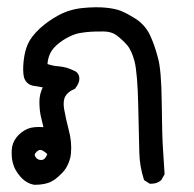

<svg xmlns="http://www.w3.org/2000/svg" viewBox="-20 -303 540 535"><path d="M75.7 211.9Q53.7 208.5 36.6 189Q20.5 170.4 16.1 151.9Q14.6 147 13.9 142.6Q13.2 138.2 12.9 133.5Q12.7 128.9 12.5 124.3Q12.2 119.6 12.7 115.2Q13.7 95.2 26.4 79.1Q39.1 63.5 57.6 55.7Q73.2 49.3 101.1 51.3Q97.7 36.6 94.7 24.9Q89.8 5.9 89.8 -19.5Q89.8 -40 99.1 -59.6Q83 -62.5 72.8 -64Q62.5 -65.9 55.7 -72.5Q48.8 -79.1 46.4 -89.4Q43 -106 45.9 -133.3Q47.4 -147 50.3 -158.7Q53.2 -170.4 57.6 -180.2Q62 -190.4 70.1 -200.9Q78.1 -211.4 90.3 -223.1Q114.3 -245.1 144.5 -261.2Q174.8 -277.3 211.4 -280.8Q247.1 -284.2 273.4 -281.7Q300.3 -279.3 317.4 -272.5Q323.2 -270 329.8 -266.8Q336.4 -263.7 343.5 -259.3Q350.6 -254.9 358.9 -250Q371.6 -241.7 381.3 -230.5Q391.1 -219.2 397.5 -206.1Q403.8 -192.9 409.2 -177.7Q414.6 -162.6 419.4 -144.5Q424.8 -126.5 427.5 -94.5Q430.2 -62.5 430.7 -15.1Q431.6 76.7 434.1 111.3Q436.5 146 438.5 180.2V183.1L437 185.5L430.2 197.3L429.7 198.7L428.2 199.7Q418 209 400.4 209H397.5L395 207.5L384.3 200.7L381.3 198.7L380.4 195.3Q375 178.2 371.8 159.9Q368.7 141.6 368.2 122.6Q367.2 85 365.2 -7.8Q364.3 -53.2 361.6 -84.7Q358.9 -116.2 355 -131.8Q346.7 -163.1 333.5 -178.2Q319.3 -193.8 304.2 -205.1Q290.5 -214.8 270 -215.3Q258.3 -215.3 245.6 -215.1Q232.9 -214.8 219.7 -213.4Q215.8 -212.9 212.4 -212.4Q209 -211.9 205.6 -211.4Q202.1 -210.9 198.7 -210.2Q195.3 -209.5 192.1 -208.5Q189 -207.5 185.8 -206.3Q182.6 -205.1 179.7 -203.9Q176.8 -202.6 173.8 -201.2Q152.8 -190.9 137.7 -177.2Q123.5 -164.1 118.2 -150.4Q113.3 -138.7 112.3 -124.5Q121.1 -121.6 128.7 -120.1Q136.2 -118.7 144 -118.2Q154.8 -117.2 165.3 -114.3Q175.8 -111.3 185.5 -106.4Q186.5 -106 187.5 -105.5Q188.5 -105 189.5 -104.5Q190.4 -104 191.4 -103.5Q198.7 -98.1 200.4 -90.1Q202.1 -82 199.5 -74Q196.8 -65.9 190.4 -57.6L189 -55.7L186 -54.2Q169.9 -47.9 162.1 -34.7Q154.8 -21.5 158.7 1Q163.1 26.4 171.4 58.6Q180.7 92.8 177.7 124Q177.2 130.4 175.8 136.5Q174.3 142.6 172.1 148.4Q169.9 154.3 167.2 159.4Q164.6 164.6 160.9 169.7Q157.2 174.8 152.8 179.2Q142.6 189.9 133.1 196.8Q123.5 203.6 114.3 206.5Q108.4 208.5 102.3 209.7Q96.2 210.9 90.1 211.4Q84 211.9 77.1 211.9H76.2ZM111.8 126.5Q99.6 115.2 93.3 114.7Q86.4 114.3 79.6 122.6Q76.7 126 76.7 128.4Q76.7 130.9 79.6 135.3Q85.9 144 97.2 142.6Q106 141.6 111.8 126.5Z"/></svg>

Font: NaikaiFont
Style: Bold
Weight: 700
Version: Version 1.89